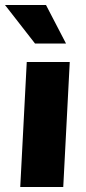

<svg xmlns="http://www.w3.org/2000/svg" viewBox="-36 -748 344 768"><path d="M71 -500H243L217 0H45ZM-16 -728H148L228 -574H104Z"/></svg>

Font: Kilde Sans Black
Style: Regular
Weight: 900
Italic angle: -3°
Designer: Paul D. Hunt
Foundry: Adobe Systems Incorporated
Version: Version 1.050;PS Version 1.000;hotconv 1.0.70;makeotf.lib2.5